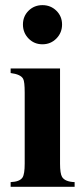

<svg xmlns="http://www.w3.org/2000/svg" viewBox="-20 -720 318 740"><path d="M219.2 -625.5Q219.2 -593.8 197.3 -571.5Q175.3 -549.3 143.6 -549.3Q111.8 -549.3 90.1 -571.5Q68.4 -593.8 68.4 -625.5Q68.4 -657.2 90.1 -678.7Q111.8 -700.2 143.6 -700.2Q175.3 -700.2 197.3 -678.7Q219.2 -657.2 219.2 -625.5ZM267.6 0H21V-18.1Q56.2 -19.5 66.9 -36.1Q75.2 -49.3 75.2 -89.4V-362.8Q75.2 -405.3 69.3 -416Q60.1 -433.6 21 -438.5V-456.1H211.4V-89.4Q211.4 -51.3 219.2 -38.1Q230.5 -19.5 267.6 -18.1Z"/></svg>

Font: Dai Banna SIL Light
Style: Bold
Weight: 700
Designer: Victor Gaultney
Foundry: SIL International
Version: Version 2.001